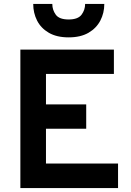

<svg xmlns="http://www.w3.org/2000/svg" viewBox="-20 -951 664 971"><path d="M83 0V-700H556V-577H212.5V-423H416V-300H212.5V-124H577V0ZM327 -762Q267 -762 227 -785.2Q187 -808.5 167.5 -847Q148 -885.5 148 -931H244.5Q244.5 -901 262 -876.8Q279.5 -852.5 327 -852.5Q374.5 -852.5 392.5 -876.8Q410.5 -901 410.5 -931H507.5Q507.5 -885.5 487.5 -847Q467.5 -808.5 427.5 -785.2Q387.5 -762 327 -762Z"/></svg>

Font: Overpass
Style: Bold
Weight: 700
Designer: Delve Withrington, Dave Bailey, Thomas Jockin
Foundry: Delve Fonts LLC
Version: Version 4.000; ttfautohint (v1.8.3)